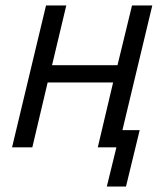

<svg xmlns="http://www.w3.org/2000/svg" viewBox="-20 -538 587 701"><path d="M370 143 405 0H337L393 -237H154L98 0H24L148 -518H222L170 -300H409L462 -518H536L427 -63H490L440 143Z"/></svg>

Font: Ubuntu Sans
Style: Italic
Weight: 400
Italic angle: -13.5°
Designer: Dalton Maag Ltd
Foundry: Dalton Maag Ltd
Version: Version 1.006